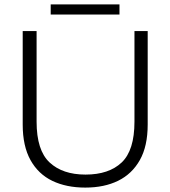

<svg xmlns="http://www.w3.org/2000/svg" viewBox="-20 -841 773 871"><path d="M367 10Q281 10 217.5 -20.5Q154 -51 118.5 -114.5Q83 -178 83 -276V-700H146V-289Q146 -159 205 -104Q264 -49 368 -49Q474 -49 532 -104Q590 -159 590 -289V-700H650V-276Q650 -178 614.5 -115Q579 -52 516 -21Q453 10 367 10ZM210 -775V-821H522V-775Z"/></svg>

Font: REM ExtraLight
Style: Regular
Weight: 250
Designer: Octavio Pardo
Foundry: Ashler Design
Version: Version 1.005;gftools[0.9.28]